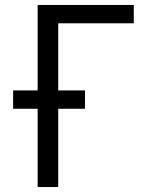

<svg xmlns="http://www.w3.org/2000/svg" viewBox="-20 -755 640 775"><path d="M132 0V-316H33V-390H132V-735H520V-661H215V-390H323V-316H215V0Z"/></svg>

Font: Iosevka Curly Extended
Style: Regular
Weight: 400
Width: 7
Monospace: yes
Designer: Belleve Invis
Foundry: Belleve Invis
Version: Version 11.1.0; ttfautohint (v1.8.3)